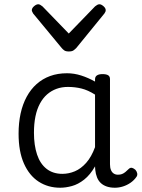

<svg xmlns="http://www.w3.org/2000/svg" viewBox="-20 -862 664 899"><path d="M262 17Q205 17 161 -11.5Q117 -40 92 -96.5Q67 -153 67 -236Q67 -287 76.5 -330.5Q86 -374 105 -409Q124 -444 151.5 -468.5Q179 -493 214.5 -506Q250 -519 294 -519Q327 -519 360 -508.5Q393 -498 425 -480V-491Q425 -503 434 -509Q443 -515 460 -515Q478 -515 486.5 -509.5Q495 -504 495 -492V-93Q495 -77 499.5 -66Q504 -55 512.5 -49.5Q521 -44 532 -44Q543 -44 551 -47Q559 -50 567 -56.5Q575 -63 584 -72Q591 -78 598.5 -76Q606 -74 614 -67Q621 -59 622.5 -50Q624 -41 619 -34Q608 -18 591.5 -6.5Q575 5 556 11Q537 17 518 17Q497 17 480.5 11.5Q464 6 452.5 -4.5Q441 -15 434.5 -31Q428 -47 426 -67Q426 -70 425.5 -74.5Q425 -79 425 -83Q402 -43 374 -21Q346 1 317 9Q288 17 262 17ZM139 -240Q139 -182 153.5 -138.5Q168 -95 198 -71.5Q228 -48 272 -48Q302 -48 330.5 -60Q359 -72 383.5 -99.5Q408 -127 425 -173V-419Q392 -440 361.5 -447.5Q331 -455 298 -455Q269 -455 244.5 -446Q220 -437 200.5 -420Q181 -403 167 -377Q153 -351 146 -317Q139 -283 139 -240ZM446 -842Q454 -842 464.5 -833Q475 -824 475 -814Q475 -811 474 -808Q473 -805 469 -799L337 -637Q331 -631 324 -626Q317 -621 302 -621Q288 -621 281 -626Q274 -631 269 -637L135 -799Q132 -805 130.5 -808Q129 -811 129 -814Q129 -824 139.5 -833Q150 -842 159 -842Q164 -842 169 -839Q174 -836 179 -832L302 -705L425 -832Q430 -836 435 -839Q440 -842 446 -842Z"/></svg>

Font: Playwrite BE WAL Light
Style: Regular
Weight: 300
Version: Version 1.002